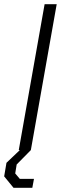

<svg xmlns="http://www.w3.org/2000/svg" viewBox="-44 -720 302 921"><path d="M170 -700H228L104 0H46ZM-24 126 -13 61 51 0H104L36 69L29 112L51 138H119L111 181H21Z"/></svg>

Font: Chakra Petch Light
Style: Italic
Weight: 300
Italic angle: -10°
Designer: Katatrad Aksorn Co.,Ltd.
Foundry: Cadson Demak Co.,Ltd.
Version: Version 1.000; ttfautohint (v1.6)